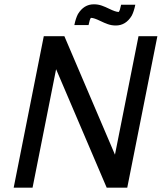

<svg xmlns="http://www.w3.org/2000/svg" viewBox="-20 -864 745 884"><path d="M617.7 -697.3H704.6L565.9 0H471.2L238.3 -545.4L129.9 0H43L181.6 -697.3H276.4L509.3 -151.9ZM513.2 -746.6Q493.7 -746.6 476.6 -752.7Q459.5 -758.8 443.8 -766.6Q413.1 -781.7 399.9 -781.7H398.4Q393.1 -775.4 387.7 -748.5H322.3Q328.6 -779.8 338.9 -799.3Q366.2 -844.2 412.1 -844.2Q431.6 -844.2 448.7 -838.1Q465.8 -832 481.4 -824.2Q512.2 -809.1 525.4 -809.1H526.9Q532.2 -815.4 537.6 -842.3H603Q596.7 -811 586.4 -791.5Q559.1 -746.6 513.2 -746.6Z"/></svg>

Font: Qaz
Style: Italic
Weight: 400
Italic angle: -11.25°
Designer: GGBotNet
Foundry: f0n7
Version: 0.70